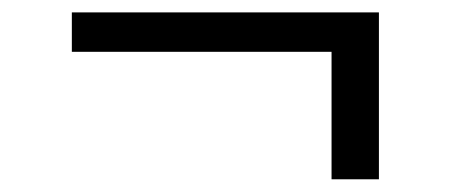

<svg xmlns="http://www.w3.org/2000/svg" viewBox="-20 -332 709 302"><path d="M576 -312.5V-50H501.5V-250.5H93V-312.5Z"/></svg>

Font: Merriweather 36pt
Style: Regular
Weight: 400
Designer: Eben Sorkin
Foundry: Eben Sorkin
Version: Version 2.100